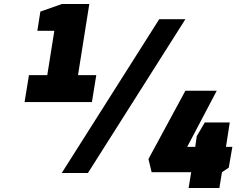

<svg xmlns="http://www.w3.org/2000/svg" viewBox="-20 -866 1197 961"><path d="M289 0 777 -770H908L420 0ZM924 75 937 -4H739L723 -70L908 -412H1065L917 -131H957L965 -185L1005 -253H1130L1111 -131H1143L1125 -27L1091 -4L1078 75ZM195 -355 252 -712H167L182 -808L290 -846H427L349 -355ZM103 -355 125 -490H462L440 -355Z"/></svg>

Font: Exo Thin Black
Style: Italic
Weight: 900
Italic angle: -9°
Version: Version 2.000